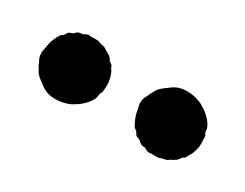

<svg xmlns="http://www.w3.org/2000/svg" viewBox="-37 -1077 692 542"><g transform="rotate(30 308.5 -806.0)"><path d="M147.9 -703.6Q118.2 -703.6 98.6 -720.7Q74.2 -737.3 69.6 -746.6Q64.9 -755.9 62.5 -759.3L61 -761.2Q59.1 -767.6 55.7 -773.4Q49.8 -784.7 49.8 -792.5L50.3 -797.4H48.8L54.7 -829.1Q57.6 -842.3 64 -854.5Q70.3 -866.7 72.3 -867.7Q81.1 -873 84.5 -881.3Q86.9 -886.2 97.7 -888.7Q100.1 -889.6 101.6 -891.6Q110.4 -900.9 119.1 -900.9H122.1Q126 -900.9 127.4 -902.8Q132.8 -906.7 139.2 -907.7Q144.5 -907.7 149.4 -906.7Q151.9 -906.7 154.3 -907Q156.7 -907.2 164.6 -907.2Q168.5 -907.2 171.9 -906.7Q181.2 -902.8 190.9 -901.4Q195.8 -900.4 199.7 -897.5L203.1 -895Q221.2 -886.7 226.1 -877.4Q227.5 -873.5 231.4 -871.1Q238.8 -868.2 240.7 -860.8Q241.7 -857.4 244.6 -854Q249 -848.1 252.2 -835.7Q255.4 -823.2 255.9 -819.3Q255.9 -801.3 254.4 -787.1Q249.5 -779.8 249 -771.7Q248.5 -763.7 241.7 -753.4Q227.1 -731 196.8 -714.4Q173.3 -703.6 147.9 -703.6ZM451.7 -705.1Q444.8 -706.1 439.9 -710Q438 -711.9 434.6 -711.9H431.6Q422.9 -711.9 414.1 -721.2Q412.6 -723.1 409.7 -724.1Q399.4 -726.6 397 -731.4Q393.1 -739.7 384.8 -745.1Q382.8 -746.1 380.4 -750.5Q369.1 -772.5 367.2 -783.7L360.8 -815.4H362.3L361.8 -820.3Q361.8 -828.1 368.2 -839.4Q371.6 -845.2 373.5 -851.6L375.5 -854Q377 -856.4 381.8 -866Q386.7 -875.5 411.1 -892.1Q430.7 -909.2 460.4 -909.2Q485.8 -909.2 509.3 -898.4Q540 -881.8 554.7 -859.4Q561.5 -849.1 561.8 -841.1Q562 -833 567.4 -825.7Q568.4 -811.5 568.4 -793.5Q568.4 -789.6 564.9 -777.1Q561.5 -764.6 557.1 -758.8Q554.7 -755.4 553.2 -752Q551.3 -744.6 544.4 -741.7Q540.5 -739.3 538.6 -735.4Q534.2 -726.1 515.6 -717.8L512.2 -715.3Q508.3 -712.4 503.9 -711.4Q493.7 -710 484.4 -706.1Q481 -705.6 477.1 -705.6Q469.2 -705.6 466.8 -705.8Q464.4 -706.1 461.9 -706.1Q457 -705.1 451.7 -705.1Z"/></g></svg>

Font: Kaph
Style: Regular
Weight: 400
Designer: GGBotNet
Foundry: f0n7.com
Version: 1.10